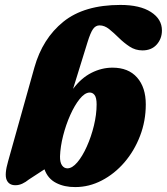

<svg xmlns="http://www.w3.org/2000/svg" viewBox="-20 -747 677 779"><path d="M335 -575.5 276.5 -386.5Q309.5 -430.5 351 -451.5Q392.5 -472.5 436.5 -472.5Q501 -472.5 536.2 -432.5Q571.5 -392.5 571.5 -323.5Q571.5 -256 548.2 -195.5Q525 -135 484.8 -88.2Q444.5 -41.5 393 -14.8Q341.5 12 285.5 12Q241.5 12.5 207.8 -4.8Q174 -22 160.5 -60L97.5 -19Q84 -8 70.5 -1.8Q57 4.5 42.5 4.5Q16 4.5 6.8 -17.5Q-2.5 -39.5 13 -93L119.5 -473Q152.5 -590.5 237 -658.8Q321.5 -727 468.5 -727Q548 -727 592.5 -698.2Q637 -669.5 637 -623.5Q637 -590 615.8 -566.2Q594.5 -542.5 558 -542.5Q529.5 -542.5 506.2 -557.8Q483 -573 462.5 -593.2Q442 -613.5 423 -628.8Q404 -644 384 -644Q368 -644 357.5 -629.2Q347 -614.5 335 -575.5ZM342 -371.5Q323 -370 302.8 -344.8Q282.5 -319.5 265 -280.2Q247.5 -241 236.2 -196.8Q225 -152.5 223.5 -113Q223 -88.5 231.5 -76.2Q240 -64 253.5 -64Q273 -64 293.8 -88.5Q314.5 -113 332.2 -152.5Q350 -192 361 -237.2Q372 -282.5 372 -323.5Q372 -351 363.5 -361.8Q355 -372.5 342 -371.5Z"/></svg>

Font: Fraunces 72pt S050 Black
Style: Italic
Weight: 900
Italic angle: -16°
Version: Version 1.000; ttfautohint (v1.8.3)